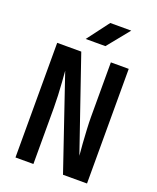

<svg xmlns="http://www.w3.org/2000/svg" viewBox="-170 -1049 939 1149"><g transform="rotate(20 299.5 -475.0)"><path d="M223.6 -810.1 329.1 -950.2H462.9L349.1 -810.1ZM71.3 0V-730H224.6L427.2 -140.1Q424.3 -172.4 420.9 -215.3Q418 -258.8 415.5 -304.2Q413.1 -349.1 413.1 -383.8V-730H526.9V0H374L173.3 -589.8Q175.3 -561 178.7 -520Q181.6 -479 183.6 -436Q185.5 -393.1 185.5 -356.9V0Z"/></g></svg>

Font: UDEV Gothic 35
Style: Bold
Weight: 700
Version: v2.1.0; ttfautohint (v1.8.4.7-5d5b-dirty) -l 6 -r 45 -G 200 